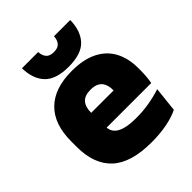

<svg xmlns="http://www.w3.org/2000/svg" viewBox="-197 -805 934 934"><g transform="rotate(-45 270.0 -337.5)"><path d="M303 13Q161.5 13 95.2 -48.5Q29 -110 29 -228.5V-267Q29 -384.5 91.2 -446Q153.5 -507.5 273 -507.5Q352.5 -507.5 405.5 -481.2Q458.5 -455 485.2 -405.8Q512 -356.5 512 -287V-271.5Q512 -251.5 510.2 -230.8Q508.5 -210 505 -192.5H346.5Q348.5 -223 349.2 -250Q350 -277 350 -298.5Q350 -324.5 342 -342.2Q334 -360 317 -369.2Q300 -378.5 273 -378.5Q232.5 -378.5 214.2 -357.5Q196 -336.5 196 -298V-253.5L197 -234.5V-203.5Q197 -188 202.5 -173.5Q208 -159 222.8 -147.8Q237.5 -136.5 264.8 -130Q292 -123.5 335.5 -123.5Q380 -123.5 422.5 -130.8Q465 -138 504.5 -151L490.5 -22.5Q456 -5.5 408.2 3.8Q360.5 13 303 13ZM122.5 -192.5V-296.5H469.5V-192.5ZM277 -532Q190 -532 151 -573.2Q112 -614.5 111 -688H222.5Q224 -662.5 236.5 -648Q249 -633.5 277 -633.5Q304.5 -633.5 317.2 -647.8Q330 -662 331.5 -688H443Q442 -614.5 403.5 -573.2Q365 -532 277 -532Z"/></g></svg>

Font: Anek Latin ExtraBold
Style: Regular
Weight: 800
Designer: Yesha Goshar
Foundry: Ek Type
Version: Version 1.003